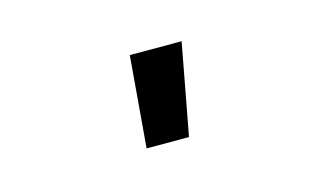

<svg xmlns="http://www.w3.org/2000/svg" viewBox="-37 -835 524 315"><g transform="rotate(-15 225.0 -677.5)"><path d="M182 -600 195 -755H283L254 -600Z"/></g></svg>

Font: Iosevka Etoile Medium
Style: Regular
Weight: 500
Designer: Belleve Invis
Foundry: Belleve Invis
Version: Version 22.1.2; ttfautohint (v1.8.4)